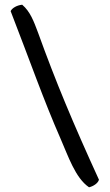

<svg xmlns="http://www.w3.org/2000/svg" viewBox="-20 -691 466 813"><path d="M399 70C395 85 375 98 357 102C299 63 268 -32 238 -100C163 -271 107 -433 25 -644C32 -658 53 -669 74 -671C108 -642 123 -601 141 -553C216 -345 290 -168 399 70Z"/></svg>

Font: Snowfall
Style: Rev
Weight: 400
Designer: Jasper
Foundry: Cannot Into Space Fonts
Version: Version 0.9